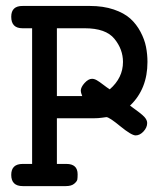

<svg xmlns="http://www.w3.org/2000/svg" viewBox="-20 -631 565 651"><path d="M18.1 -38.1Q18.1 -75.2 57.1 -75.2H88.9V-535.2Q88.9 -535.2 56.2 -535.2Q18.1 -535.2 18.1 -574.2Q18.1 -611.3 57.1 -610.8H285.2Q330.1 -610.8 365.5 -598.9Q400.9 -586.9 421.9 -567.9Q442.9 -548.8 456.5 -522.9Q470.2 -497.1 475.1 -471.9Q480 -446.8 480 -420.9Q480 -329.1 420.9 -272.9Q460 -245.1 469.5 -234.6Q479 -224.1 479 -213.9Q479 -198.7 466.6 -185.3Q454.1 -171.9 439.9 -171.9Q425.8 -171.9 387.9 -202.9Q350.1 -233.9 340.8 -233.9Q338.9 -233.9 325.9 -231.9Q313 -230 297.9 -230H172.9V-75.2H205.1Q243.2 -75.2 243.2 -40Q243.2 -28.8 242.2 -22.5Q241.2 -16.1 231.7 -8.1Q222.2 0 203.1 0H57.1Q18.1 0 18.1 -38.1ZM172.9 -305.2H258.8Q253.9 -317.4 253.9 -323.2Q253.9 -335.4 266.8 -349.6Q279.8 -363.8 292 -363.8Q299.8 -363.8 308.3 -358.9Q316.9 -354 329.8 -344Q342.8 -334 352.1 -328.1Q397 -367.2 397 -420.9Q397 -463.9 367.9 -499.5Q338.9 -535.2 267.1 -535.2H172.9Z"/></svg>

Font: CMU Typewriter Text
Style: Bold
Weight: 700
Version: Version 0.7.0